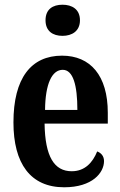

<svg xmlns="http://www.w3.org/2000/svg" viewBox="-20 -784 510 814"><path d="M245 -632C285 -632 319 -652 319 -698C319 -745 285 -764 245 -764C204 -764 173 -745 173 -698C173 -652 204 -632 245 -632ZM252 10C372 10 421 -52 421 -101C421 -123 408 -136 392 -142C373 -95 340 -58 284 -58C210 -58 171 -120 169 -260H437V-306C437 -464 363 -548 243 -548C112 -548 37 -453 37 -265C37 -91 109 10 252 10ZM308 -318H171C172 -428 200 -488 246 -488C290 -488 308 -423 308 -318Z"/></svg>

Font: Noto Serif Lao ExtraCondensed
Style: Bold
Weight: 700
Width: 2
Designer: Monotype Design Team
Foundry: Monotype Imaging Inc.
Version: Version 2.003